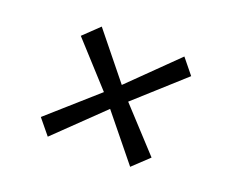

<svg xmlns="http://www.w3.org/2000/svg" viewBox="-81 -669 831 696"><g transform="rotate(20 334.5 -320.5)"><path d="M475 -99 335 -271.5 157 -99.5 109 -158 293 -321 144.5 -484 204.5 -541.5 345 -367.5 523 -542 570.5 -483.5 387.5 -318.5 536.5 -157Z"/></g></svg>

Font: Merriweather 24pt Medium
Style: Italic
Weight: 500
Italic angle: -7.8°
Version: Version 2.101